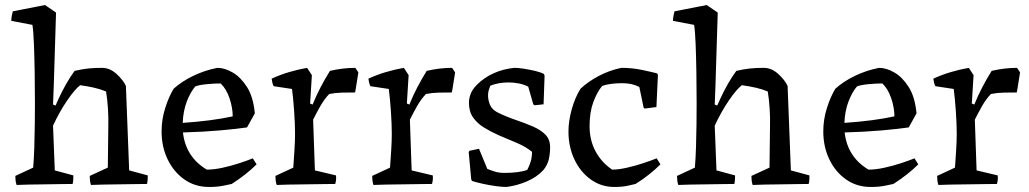

<svg xmlns="http://www.w3.org/2000/svg" viewBox="-20 -732 4094 764"><path d="M46 4Q43 -5 42 -14Q41 -23 41 -32L112 -65Q115 -100 116.5 -145.5Q118 -191 118.5 -238Q119 -285 119 -324Q119 -382 118 -444Q117 -506 115 -557Q113 -608 109 -633L25 -649Q25 -660 27 -670Q29 -680 31 -687L159 -712L203 -682L194 -393L191 -316L201 -312Q204 -319 215 -343Q226 -367 242.5 -396.5Q259 -426 277 -450Q307 -457 331.5 -459.5Q356 -462 386 -462Q417 -462 443.5 -438Q470 -414 481 -390Q484 -306 487.5 -222Q491 -138 494 -54L568 -34Q568 -27 567.5 -17.5Q567 -8 565 0Q552 0 521.5 0.5Q491 1 455 1.5Q419 2 388 2.5Q357 3 342 4Q339 -5 338 -14Q337 -23 337 -32L409 -65L411 -230Q412 -263 409.5 -301Q407 -339 402 -368Q381 -377 354.5 -383Q328 -389 299 -393Q278 -377 247.5 -332.5Q217 -288 191 -232L198 -54L272 -34Q272 -27 271.5 -17.5Q271 -8 269 0Q256 0 225.5 0.5Q195 1 159 1.5Q123 2 92 2.5Q61 3 46 4Z M812 12Q756 12 713.5 -18Q671 -48 647 -98Q623 -148 623 -209Q623 -257 637.5 -302.5Q652 -348 671 -379Q703 -408 748.5 -430Q794 -452 845 -462Q874 -462 906 -443.5Q938 -425 963 -385.5Q988 -346 994 -281L963 -225Q923 -219 854.5 -213Q786 -207 708 -205Q719 -107 803 -57Q831 -57 865.5 -64.5Q900 -72 932 -82.5Q964 -93 986 -102L1001 -78Q961 -38 902 0Q893 2 868.5 7Q844 12 812 12ZM707 -243Q824 -251 906 -269Q906 -303 893.5 -340.5Q881 -378 858 -400Q834 -400 802.5 -397Q771 -394 757 -388Q738 -366 723.5 -328.5Q709 -291 707 -243Z M1081 4Q1078 -5 1077 -14Q1076 -23 1076 -32L1147 -65Q1149 -94 1151.5 -131.5Q1154 -169 1154 -200Q1154 -238 1150.5 -289Q1147 -340 1142 -378L1069 -389Q1065 -397 1063.5 -404.5Q1062 -412 1061 -419Q1093 -434 1130 -445Q1167 -456 1202 -462L1221 -433L1214 -320L1224 -316Q1238 -351 1255.5 -384.5Q1273 -418 1293 -450Q1344 -462 1394 -462L1406 -444L1396 -381L1393 -364Q1369 -364 1342 -363.5Q1315 -363 1290 -358Q1270 -337 1254.5 -309.5Q1239 -282 1226 -256L1233 -54L1317 -34Q1319 -17 1314 0Q1301 0 1269 0.5Q1237 1 1199 1.5Q1161 2 1128.5 2.5Q1096 3 1081 4Z M1466 4Q1463 -5 1462 -14Q1461 -23 1461 -32L1532 -65Q1534 -94 1536.5 -131.5Q1539 -169 1539 -200Q1539 -238 1535.5 -289Q1532 -340 1527 -378L1454 -389Q1450 -397 1448.5 -404.5Q1447 -412 1446 -419Q1478 -434 1515 -445Q1552 -456 1587 -462L1606 -433L1599 -320L1609 -316Q1623 -351 1640.5 -384.5Q1658 -418 1678 -450Q1729 -462 1779 -462L1791 -444L1781 -381L1778 -364Q1754 -364 1727 -363.5Q1700 -363 1675 -358Q1655 -337 1639.5 -309.5Q1624 -282 1611 -256L1618 -54L1702 -34Q1704 -17 1699 0Q1686 0 1654 0.5Q1622 1 1584 1.5Q1546 2 1513.5 2.5Q1481 3 1466 4Z M1995 12Q1978 12 1952.5 8.5Q1927 5 1902 -0.5Q1877 -6 1858 -12L1855 -19L1845 -127L1848 -132L1886 -140L1919 -60Q1936 -53 1951.5 -48.5Q1967 -44 1989 -44Q2015 -44 2038.5 -47Q2062 -50 2078 -56Q2087 -73 2092 -90Q2097 -107 2097 -128Q2071 -149 2035 -164Q1999 -179 1964 -194Q1933 -208 1906 -224.5Q1879 -241 1862.5 -264.5Q1846 -288 1846 -323Q1846 -341 1853 -359Q1860 -377 1878 -395Q1907 -424 1945.5 -441Q1984 -458 2027 -462Q2043 -462 2065 -458.5Q2087 -455 2108.5 -450Q2130 -445 2144 -438L2147 -431L2143 -317L2107 -313L2102 -317L2082 -387Q2065 -396 2044.5 -400Q2024 -404 2004 -404Q1964 -404 1931 -391Q1927 -381 1924.5 -372Q1922 -363 1922 -353Q1922 -334 1929.5 -315.5Q1937 -297 1959 -285Q1996 -267 2033 -254.5Q2070 -242 2101 -228.5Q2132 -215 2150.5 -196Q2169 -177 2169 -146Q2169 -122 2164 -99Q2159 -76 2142 -55Q2116 -27 2076 -10Q2036 7 1995 12Z M2425 12Q2372 12 2330.5 -18Q2289 -48 2265.5 -98Q2242 -148 2242 -209Q2242 -250 2255 -297Q2268 -344 2290 -379Q2321 -408 2363 -430Q2405 -452 2452 -462Q2496 -462 2536 -453.5Q2576 -445 2595 -440L2598 -434L2592 -306L2545 -300L2541 -304L2524 -386Q2508 -394 2492 -397.5Q2476 -401 2454 -401Q2431 -401 2410 -398Q2389 -395 2376 -390Q2356 -366 2341 -326Q2326 -286 2326 -230Q2326 -174 2350 -129.5Q2374 -85 2416 -57Q2441 -57 2474 -64.5Q2507 -72 2539 -82.5Q2571 -93 2593 -102L2608 -78Q2589 -59 2563.5 -38.5Q2538 -18 2509 0Q2504 1 2480.5 6.5Q2457 12 2425 12Z M2679 4Q2676 -5 2675 -14Q2674 -23 2674 -32L2745 -65Q2748 -100 2749.5 -145.5Q2751 -191 2751.5 -238Q2752 -285 2752 -324Q2752 -382 2751 -444Q2750 -506 2748 -557Q2746 -608 2742 -633L2658 -649Q2658 -660 2660 -670Q2662 -680 2664 -687L2792 -712L2836 -682L2827 -393L2824 -316L2834 -312Q2837 -319 2848 -343Q2859 -367 2875.5 -396.5Q2892 -426 2910 -450Q2940 -457 2964.5 -459.5Q2989 -462 3019 -462Q3050 -462 3076.5 -438Q3103 -414 3114 -390Q3117 -306 3120.5 -222Q3124 -138 3127 -54L3201 -34Q3201 -27 3200.5 -17.5Q3200 -8 3198 0Q3185 0 3154.5 0.5Q3124 1 3088 1.5Q3052 2 3021 2.5Q2990 3 2975 4Q2972 -5 2971 -14Q2970 -23 2970 -32L3042 -65L3044 -230Q3045 -263 3042.5 -301Q3040 -339 3035 -368Q3014 -377 2987.5 -383Q2961 -389 2932 -393Q2911 -377 2880.5 -332.5Q2850 -288 2824 -232L2831 -54L2905 -34Q2905 -27 2904.5 -17.5Q2904 -8 2902 0Q2889 0 2858.5 0.5Q2828 1 2792 1.5Q2756 2 2725 2.5Q2694 3 2679 4Z M3445 12Q3389 12 3346.5 -18Q3304 -48 3280 -98Q3256 -148 3256 -209Q3256 -257 3270.5 -302.5Q3285 -348 3304 -379Q3336 -408 3381.5 -430Q3427 -452 3478 -462Q3507 -462 3539 -443.5Q3571 -425 3596 -385.5Q3621 -346 3627 -281L3596 -225Q3556 -219 3487.5 -213Q3419 -207 3341 -205Q3352 -107 3436 -57Q3464 -57 3498.5 -64.5Q3533 -72 3565 -82.5Q3597 -93 3619 -102L3634 -78Q3594 -38 3535 0Q3526 2 3501.5 7Q3477 12 3445 12ZM3340 -243Q3457 -251 3539 -269Q3539 -303 3526.5 -340.5Q3514 -378 3491 -400Q3467 -400 3435.5 -397Q3404 -394 3390 -388Q3371 -366 3356.5 -328.5Q3342 -291 3340 -243Z M3714 4Q3711 -5 3710 -14Q3709 -23 3709 -32L3780 -65Q3782 -94 3784.5 -131.5Q3787 -169 3787 -200Q3787 -238 3783.5 -289Q3780 -340 3775 -378L3702 -389Q3698 -397 3696.5 -404.5Q3695 -412 3694 -419Q3726 -434 3763 -445Q3800 -456 3835 -462L3854 -433L3847 -320L3857 -316Q3871 -351 3888.5 -384.5Q3906 -418 3926 -450Q3977 -462 4027 -462L4039 -444L4029 -381L4026 -364Q4002 -364 3975 -363.5Q3948 -363 3923 -358Q3903 -337 3887.5 -309.5Q3872 -282 3859 -256L3866 -54L3950 -34Q3952 -17 3947 0Q3934 0 3902 0.5Q3870 1 3832 1.5Q3794 2 3761.5 2.5Q3729 3 3714 4Z"/></svg>

Font: Labrada
Style: Regular
Weight: 400
Designer: Mercedes Jáuregui
Foundry: Omnibus-Type Team
Version: Version 1.000; ttfautohint (v1.8.4.7-5d5b)